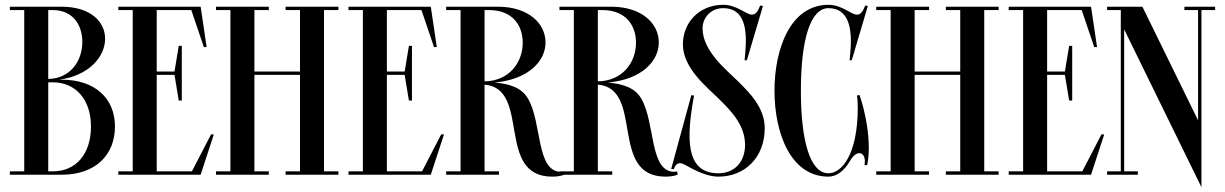

<svg xmlns="http://www.w3.org/2000/svg" viewBox="-20 -728 5104 800"><path d="M459 -201C459 -318 376 -396 237 -396H225.8C351.8 -412.4 418 -492.8 418 -566.5C418 -639.1 355.3 -700 237 -700H21V-686H81V-14H21V0H241V0C377.6 -1.6 459 -81.7 459 -201ZM200 -686C283.9 -686 323 -624.1 323 -553C323 -473.6 272.8 -400.6 181 -399V-686ZM181 -14V-385H200C295.5 -385 359 -313 359 -201C359 -85 295.5 -14 200 -14Z M779.6 -14H633V-416H707.1L724.8 -309H737.5V-537H724.8L707.1 -430H633V-686H777.1L829.3 -532H841L816 -700H473V-686H533V-14H473V0H816L871 -168H859.3Z M1390 -700H1170V-686H1230V-430H1040V-686H1100V-700H880V-686H940V-14H880V0H1100V-14H1040V-416H1230V-14H1170V0H1390V-14H1330V-686H1390Z M1738.6 -14H1592V-416H1666.1L1683.8 -309H1696.5V-537H1683.8L1666.1 -430H1592V-686H1736.1L1788.3 -532H1800L1775 -700H1432V-686H1492V-14H1432V0H1775L1830 -168H1818.3Z M2329 -14C2326 -13.1 2321 -12.1 2318 -12.1C2213 -12.1 2239 -217 2180 -317C2154.3 -362.2 2103.6 -378.9 2040.9 -384C2185.1 -397.4 2253 -475.4 2253 -551C2253 -630.2 2182.5 -698.5 2059 -700V-700H1839V-686H1899V-14H1839V0H2059V-14H1999V-375.4C2193.9 -358.9 2043.5 8 2281 8C2304 8 2324 4 2332 -1ZM2018 -686C2114.8 -686 2158 -623 2158 -550C2158 -467 2101.1 -390.5 1999 -389V-686Z M2801 -14C2798 -13.1 2793 -12.1 2790 -12.1C2685 -12.1 2711 -217 2652 -317C2626.3 -362.2 2575.6 -378.9 2512.9 -384C2657.1 -397.4 2725 -475.4 2725 -551C2725 -630.2 2654.5 -698.5 2531 -700V-700H2311V-686H2371V-14H2311V0H2531V-14H2471V-375.4C2665.9 -358.9 2515.5 8 2753 8C2776 8 2796 4 2804 -1ZM2490 -686C2586.8 -686 2630 -623 2630 -550C2630 -467 2573.1 -390.5 2471 -389V-686Z M2973.4 8C3084.4 8 3166.4 -73 3166.4 -194C3166.4 -281 3100.4 -344 3055.4 -389C3010.4 -434 2907.4 -514 2907.4 -609.5C2907.4 -654.9 2942.2 -694 2993.4 -694C3080.9 -694 3094.4 -609 3085.4 -510L3082.4 -477H3092L3159 -703L3147.4 -705C3137.4 -679 3128.4 -667 3112.4 -667C3089.4 -667 3050.4 -708 2993.4 -708C2894.4 -708 2825.4 -635 2825.4 -543C2825.4 -443 2928.4 -363 2973.4 -318C3018.4 -273 3084.4 -211.5 3084.4 -124.5C3084.4 -53.2 3040.2 -6 2973.4 -6C2835 -6 2839.5 -153.5 2871.9 -330L2860.5 -331.5L2776.5 -23.5H2787.9C2791.9 -37.5 2799.9 -47.5 2812.9 -48C2825.4 -48.5 2840.9 -37 2866.9 -23.5C2895.9 -8.5 2936.4 8 2973.4 8Z M3550.5 -330C3552.5 -321 3554 -301 3554 -280C3554 -82 3486 -6 3432 -6C3355 -6 3317 -142 3317 -350C3317 -558 3355 -694 3432 -694C3517 -694 3532 -609 3523 -510L3520 -477H3529L3596 -703L3585 -705C3575 -679 3566 -667 3550 -667C3527 -667 3488 -708 3432 -708C3274 -708 3207 -526 3207 -350C3207 -174 3274 8 3432 8C3463.5 8 3496.6 -13.6 3521.9 -57.9C3534.5 -79.9 3548.9 -89.8 3560.5 -89.8C3577 -89.8 3588 -71 3582 -40H3593C3597.5 -60.5 3600 -85 3600 -112C3600 -177.5 3586.5 -258 3561.5 -332Z M4141 -700H3921V-686H3981V-430H3791V-686H3851V-700H3631V-686H3691V-14H3631V0H3851V-14H3791V-416H3981V-14H3921V0H4141V-14H4081V-686H4141Z M4489.6 -14H4343V-416H4417.1L4434.8 -309H4447.5V-537H4434.8L4417.1 -430H4343V-686H4487.1L4539.3 -532H4551L4526 -700H4183V-686H4243V-14H4183V0H4526L4581 -168H4569.3Z M5043 -700H4915V-686H4972V-226.6L4740 -700H4593V-686H4650V-14H4593V0H4721V-14H4664V-605.5L4986 52V-686H5043Z"/></svg>

Font: Picaflor 36 pt
Style: Regular
Weight: 400
Designer: Ariel Martín Pérez
Foundry: Tunera Type Foundry
Version: Version 1.000;hotconv 1.0.109;makeotfexe 2.5.65596